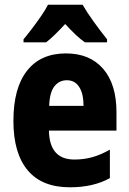

<svg xmlns="http://www.w3.org/2000/svg" viewBox="-20 -786 549 816"><path d="M260 -559Q362 -559 418.5 -493.5Q475 -428 475 -309V-231H188Q190 -108 296 -108Q337 -108 372.5 -118Q408 -128 447 -150V-29Q377 10 277 10Q158 10 97.5 -62.5Q37 -135 37 -272Q37 -412 95 -485.5Q153 -559 260 -559ZM264 -445Q232 -445 211.5 -419.5Q191 -394 189 -336H335Q335 -388 316.5 -416.5Q298 -445 264 -445ZM331 -766Q350 -733 378.5 -693.5Q407 -654 435 -619V-606H341Q321 -620 300.5 -639.5Q280 -659 257 -684Q234 -659 213.5 -639Q193 -619 176 -606H80V-619Q96 -638 116.5 -665Q137 -692 155.5 -719Q174 -746 184 -766Z"/></svg>

Font: Noto Sans Ethiopic Condensed ExtraBold
Style: Regular
Weight: 800
Width: 3
Designer: Monotype Design Team
Foundry: Monotype Imaging Inc.
Version: Version 2.102; ttfautohint (v1.8.4.7-5d5b)